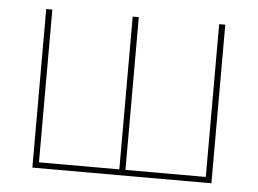

<svg xmlns="http://www.w3.org/2000/svg" viewBox="-43 -573 840 626"><g transform="rotate(5 377.0 -259.5)"><path d="M84 0V-519H104V-19H367V-519H387V-19H650V-519H670V0Z"/></g></svg>

Font: Raleway Thin
Style: Regular
Weight: 100
Designer: Matt McInerney, Pablo Impallari, Rodrigo Fuenzalida
Foundry: Matt McInerney, Pablo Impallari, Rodrigo Fuenzalida
Version: Version 4.026